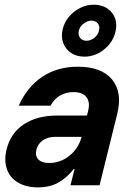

<svg xmlns="http://www.w3.org/2000/svg" viewBox="-20 -797 570 826"><path d="M145 9.2Q92.5 9.2 57.5 -11.7Q22.5 -32.5 9.6 -69.6Q-3.3 -106.7 8.3 -154.2Q25.8 -225 82.9 -262.5Q140 -300 227.5 -300H354.2L359.2 -320Q368.3 -358.3 351.7 -379.6Q335 -400.8 295.8 -400.8Q263.3 -400.8 237.5 -385.4Q211.7 -370 197.5 -342.5H60.8Q97.5 -424.2 162.5 -467.1Q227.5 -510 315 -510Q416.7 -510 462.1 -455Q507.5 -400 484.2 -306.7L408.3 0H283.3L300.8 -70H297.5Q265 -29.2 228.3 -10Q191.7 9.2 145 9.2ZM192.5 -95.8Q223.3 -95.8 250.8 -109.2Q278.3 -122.5 299.2 -146.7Q320 -170.8 329.2 -201.7L330.8 -208.3H217.5Q186.7 -208.3 165 -193.8Q143.3 -179.2 136.7 -153.3Q130 -126.7 145 -111.2Q160 -95.8 192.5 -95.8ZM343.3 -553.3Q309.2 -553.3 285.4 -569.6Q261.7 -585.8 251.7 -612.9Q241.7 -640 250 -672.5Q257.5 -702.5 277.5 -725.8Q297.5 -749.2 325 -762.9Q352.5 -776.7 382.5 -776.7Q434.2 -776.7 461.7 -742.1Q489.2 -707.5 475.8 -656.7Q464.2 -612.5 426.2 -582.9Q388.3 -553.3 343.3 -553.3ZM351.7 -621.7Q370 -621.7 385.8 -634.2Q401.7 -646.7 405.8 -665Q410.8 -683.3 401.2 -695.8Q391.7 -708.3 374.2 -708.3Q355.8 -708.3 339.6 -695.4Q323.3 -682.5 319.2 -665Q315 -647.5 324.2 -634.6Q333.3 -621.7 351.7 -621.7Z"/></svg>

Font: Funnel Sans Light
Style: Bold Italic
Weight: 700
Italic angle: -14.036°
Version: Version 1.000